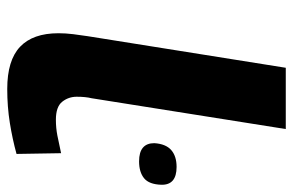

<svg xmlns="http://www.w3.org/2000/svg" viewBox="-156 -624 790 517"><g transform="rotate(90 238.5 -365.0)"><path d="M162 -740H327L244 -217Q242 -209 241 -199Q240 -189 240 -177Q240 -155 253.5 -138Q267 -121 302 -121Q324 -121 344.5 -125Q365 -129 392 -135L394 -15Q354 -4 310.5 3Q267 10 219 10Q142 10 105.5 -24.5Q69 -59 69 -128Q69 -147 71.5 -167.5Q74 -188 77 -207ZM365 -386Q367 -417 383.5 -431.5Q400 -446 429 -446Q478 -446 477 -405Q476 -372 459.5 -358.5Q443 -345 414 -345Q365 -345 365 -386Z"/></g></svg>

Font: Georama Extra Expanded SemiBold
Style: Italic
Weight: 600
Width: 8
Italic angle: -9°
Designer: Jean-Baptiste Levee
Foundry: Production Type
Version: Version 1.000